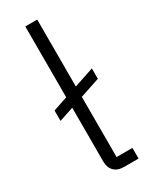

<svg xmlns="http://www.w3.org/2000/svg" viewBox="-194 -785 659 831"><g transform="rotate(-30 135.5 -370.0)"><path d="M161.1 0Q129.4 0 112.3 -17.6Q95.2 -35.2 95.2 -64.9V-334L22.9 -310.1V-361.8L95.2 -386.2V-740.2H154.8V-405.8L253.9 -439V-387.2L154.8 -354V-53.2H233.9V0Z"/></g></svg>

Font: Anuphan Light
Style: Regular
Weight: 300
Designer: Mike Abbink, Paul van der Laan, Pieter van Rosmalen, Mint Tantisuwanna
Foundry: Bold Monday; Cadson Demak
Version: Version 3.002;hotconv 1.0.109;makeotfexe 2.5.65596